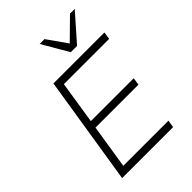

<svg xmlns="http://www.w3.org/2000/svg" viewBox="-265 -1053 1172 1172"><g transform="rotate(-45 321.0 -467.5)"><path d="M79 0 191 -705H631L624 -657H233L190 -381H560L553 -333H182L137 -48H527L519 0ZM401 -765 302 -935H344L434 -807L564 -935H605L455 -765Z"/></g></svg>

Font: Nunito Sans 7pt ExtraLight
Style: Italic
Weight: 250
Italic angle: -9°
Designer: Vernon Adams
Foundry: Vernon Adams
Version: Version 3.101;gftools[0.9.27]